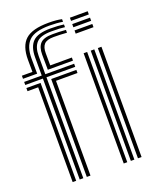

<svg xmlns="http://www.w3.org/2000/svg" viewBox="-149 -895 799 982"><g transform="rotate(-20 251.0 -404.0)"><path d="M15.8 -583.2V-600H73.2L72.8 -665.8Q72.5 -740.8 109.8 -774.4Q147 -808 236 -808Q280.2 -808 307.8 -801.5V-787.2Q276.2 -792.8 236 -792.8Q155 -792.8 123.5 -761.5Q92 -730.2 92.2 -665.8L92.8 -583.2ZM112.2 0 111.8 -549.5H15.8V-566.2H111.5V-665.8Q111.5 -721.8 138.6 -749.5Q165.8 -777.2 236 -777.2Q278.8 -777.2 307.8 -772.8V-758Q285.2 -761.5 236 -761.5Q175.8 -761.5 153.4 -737.2Q131 -713 131 -665.8V-566.2H287.8V-549.5H131.2L131.8 0ZM150.8 -583.2 150.2 -665.8Q150 -706.5 168.8 -726.2Q187.5 -746 236 -746Q253.5 -746 270.8 -745.5Q288 -745 307.8 -743.2V-727.8Q287.5 -729.5 269.8 -730Q252 -730.5 236 -730.5Q198.8 -730.5 184.1 -714.6Q169.5 -698.8 169.8 -665.8L170.2 -600H287.8V-583.2ZM73.8 0V-515.8H15.8V-532.8H93V0ZM150.8 0V-532.8H287.8V-515.8H170.8V0ZM348 -777.5V-794.8H444.8V-777.5ZM348 -742.8V-760H444.8V-742.8ZM348 -708V-725.5H444.8V-708ZM429.2 0V-600H448.8V0ZM351.8 0V-600H371V0ZM390.5 0V-600H409.8V0Z"/></g></svg>

Font: Big Shoulders Inline Text SemiBold
Style: Regular
Weight: 600
Designer: Patric King
Foundry: XO Type Co
Version: Version 1.000